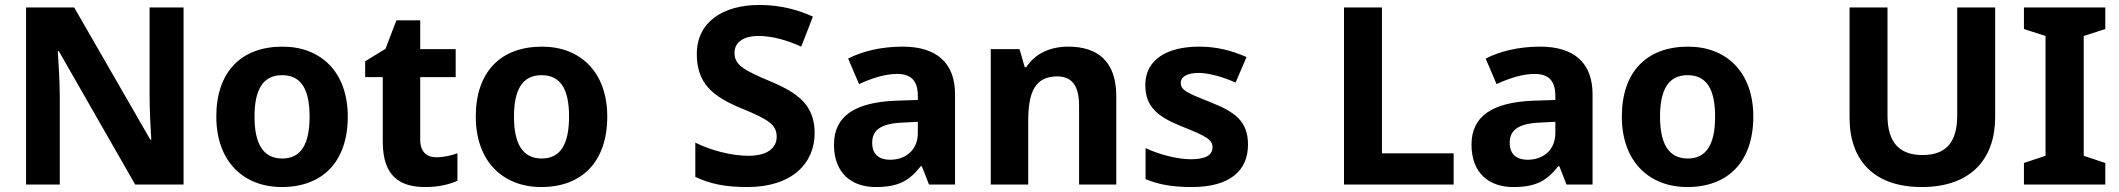

<svg xmlns="http://www.w3.org/2000/svg" viewBox="-20 -744 8544 774"><path d="M720 0V-714H583V-360C583 -305 587 -221 590 -181H586L279 -714H85V0H221V-352C221 -413 216 -492 213 -538H217L525 0Z M1382 -274C1382 -455 1272 -556 1119 -556C953 -556 852 -455 852 -274C852 -92 963 10 1116 10C1280 10 1382 -92 1382 -274ZM1006 -274C1006 -381 1039 -441 1117 -441C1196 -441 1228 -381 1228 -274C1228 -167 1196 -105 1118 -105C1039 -105 1006 -167 1006 -274Z M1739 -110C1699 -110 1674 -133 1674 -181V-433H1817V-546H1674V-662H1578L1534 -547L1452 -497V-433H1523V-172C1523 -30 1596 10 1694 10C1751 10 1791 -1 1824 -15V-126C1798 -117 1769 -110 1739 -110Z M2428 -274C2428 -455 2318 -556 2165 -556C1999 -556 1898 -455 1898 -274C1898 -92 2009 10 2162 10C2326 10 2428 -92 2428 -274ZM2052 -274C2052 -381 2085 -441 2163 -441C2242 -441 2274 -381 2274 -274C2274 -167 2242 -105 2164 -105C2085 -105 2052 -167 2052 -274Z M3264 -207C3264 -318 3200 -368 3088 -415C2978 -461 2941 -482 2941 -531C2941 -571 2973 -599 3038 -599C3093 -599 3153 -582 3210 -556L3257 -677C3200 -703 3129 -724 3042 -724C2892 -724 2789 -654 2789 -526C2789 -407 2854 -355 2967 -308C3074 -264 3111 -243 3111 -193C3111 -147 3073 -116 2997 -116C2929 -116 2848 -137 2783 -169V-31C2842 -3 2902 10 2993 10C3173 10 3264 -86 3264 -207Z M3619 -556C3531 -556 3456 -537 3399 -508L3443 -405C3493 -428 3547 -446 3596 -446C3648 -446 3680 -423 3680 -358V-341L3589 -338C3425 -331 3342 -275 3342 -161C3342 -45 3414 10 3510 10C3602 10 3645 -15 3692 -74H3696L3725 0H3830V-364C3830 -491 3755 -556 3619 -556ZM3623 -250 3680 -253V-208C3680 -139 3631 -100 3568 -100C3525 -100 3496 -121 3496 -168C3496 -218 3528 -247 3623 -250Z M4286 -556C4212 -556 4152 -527 4117 -473H4111L4090 -546H3974V0H4125V-256C4125 -372 4152 -436 4242 -436C4303 -436 4330 -396 4330 -318V0H4480V-356C4480 -496 4406 -556 4286 -556Z M5011 -161C5011 -254 4960 -292 4862 -331C4766 -369 4740 -380 4740 -410C4740 -435 4766 -450 4812 -450C4853 -450 4910 -434 4961 -411L5005 -514C4943 -541 4884 -556 4814 -556C4684 -556 4597 -503 4597 -402C4597 -312 4648 -273 4745 -234C4843 -195 4868 -181 4868 -150C4868 -120 4842 -102 4781 -102C4731 -102 4657 -119 4598 -147V-22C4653 1 4708 10 4785 10C4939 10 5011 -57 5011 -161Z M5398 0H5840V-126H5551V-714H5398Z M6189 -556C6101 -556 6026 -537 5969 -508L6013 -405C6063 -428 6117 -446 6166 -446C6218 -446 6250 -423 6250 -358V-341L6159 -338C5995 -331 5912 -275 5912 -161C5912 -45 5984 10 6080 10C6172 10 6215 -15 6262 -74H6266L6295 0H6400V-364C6400 -491 6325 -556 6189 -556ZM6193 -250 6250 -253V-208C6250 -139 6201 -100 6138 -100C6095 -100 6066 -121 6066 -168C6066 -218 6098 -247 6193 -250Z M7048 -274C7048 -455 6938 -556 6785 -556C6619 -556 6518 -455 6518 -274C6518 -92 6629 10 6782 10C6946 10 7048 -92 7048 -274ZM6672 -274C6672 -381 6705 -441 6783 -441C6862 -441 6894 -381 6894 -274C6894 -167 6862 -105 6784 -105C6705 -105 6672 -167 6672 -274Z M8023 -272V-714H7870V-279C7870 -175 7829 -119 7730 -119C7636 -119 7589 -171 7589 -278V-714H7436V-270C7436 -95 7537 10 7727 10C7926 10 8023 -104 8023 -272Z M8467 0V-87L8380 -116V-599L8467 -627V-714H8139V-627L8226 -599V-116L8139 -87V0Z"/></svg>

Font: Noto Sans Lao UI
Style: Bold
Weight: 700
Designer: Monotype Design Team
Foundry: Monotype Imaging Inc.
Version: Version 2.000